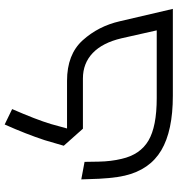

<svg xmlns="http://www.w3.org/2000/svg" viewBox="11 -771 760 822"><g transform="rotate(-90 391.0 -360.0)"><path d="M764 0H392Q242 0 158.5 -49.5Q75 -99 50 -206Q37 -262 35 -363L34 -392L109 -378Q109 -371 110 -317.5Q111 -264 122 -219Q140 -140 200 -104.5Q260 -69 382 -69H672L638 -220Q619 -301 575 -343Q531 -385 466 -385H251L178 -467L202 -549Q228 -628 269 -720L335 -688Q290 -585 271 -522L252 -453H456Q569 -453 629.5 -386Q690 -319 711 -227Z"/></g></svg>

Font: Cairo
Style: Italic
Weight: 400
Italic angle: -13°
Designer: Mohamed Gaber, Accademia di Belle Arti di Urbino and others
Foundry: Kief Type Foundry, Accademia di Belle Arti di Urbino and others
Version: Version 3.011